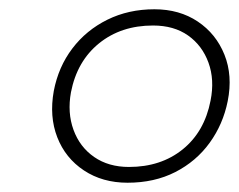

<svg xmlns="http://www.w3.org/2000/svg" viewBox="-20 -730 515 414"><path d="M255 -336Q201 -336 161 -362.5Q121 -389 103.5 -434Q86 -479 96 -534Q106 -586 136 -625.5Q166 -665 211.5 -687.5Q257 -710 313 -710Q367 -710 406.5 -683.5Q446 -657 464 -612Q482 -567 471 -512Q461 -462 432 -422Q403 -382 358 -359Q313 -336 255 -336ZM258 -370Q327 -370 374 -408Q421 -446 434 -513Q443 -558 429.5 -595Q416 -632 385.5 -653.5Q355 -675 310 -675Q241 -675 193.5 -636.5Q146 -598 133 -531Q125 -487 138.5 -450Q152 -413 183 -391.5Q214 -370 258 -370Z"/></svg>

Font: REM Medium Thin
Style: Italic
Weight: 250
Italic angle: -11°
Version: Version 1.005;gftools[0.9.28]